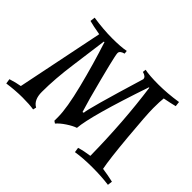

<svg xmlns="http://www.w3.org/2000/svg" viewBox="-114 -738 951 951"><g transform="rotate(45 361.5 -262.0)"><path d="M302 -56Q302 -118 271 -241.5Q240 -365 202 -481L198 -480L173 -294Q157 -179 157 -87Q157 -31 192 -12L188 5Q158 0 109.5 0Q61 0 3 8L-1 -18Q33 -29 63 -34L156 -490Q104 -499 79 -506L82 -532Q154 -521 215.5 -521Q277 -521 311 -528L313 -511Q286 -504 286 -488Q286 -466 348 -234L370 -159L377 -161Q377 -187 468 -487Q468 -504 441 -511L443 -528Q477 -521 539.5 -521Q602 -521 673 -532L676 -506Q649 -499 607 -491Q604 -467 604 -420.5Q604 -374 617 -230Q630 -86 641 -32Q678 -27 717 -18L714 7Q662 0 598.5 0Q535 0 484 8L480 -18Q513 -28 551 -33Q548 -269 519 -478H516Q413 -174 406 -84Q385 -77 357 -58.5Q329 -40 314 -22L302 -30Z"/></g></svg>

Font: Almendra SC
Style: Regular
Weight: 400
Designer: Ana Sanfelippo
Foundry: Ana Sanfelippo
Version: Version 1.002